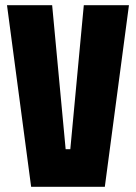

<svg xmlns="http://www.w3.org/2000/svg" viewBox="-20 -720 524 740"><path d="M100 0 7 -700H181L233 -145H251L303 -700H477L384 0Z"/></svg>

Font: Tektur Condensed
Style: Bold
Weight: 700
Width: 3
Designer: Adam Jagosz
Foundry: Adam Jagosz
Version: Version 1.005;gftools[0.9.30]